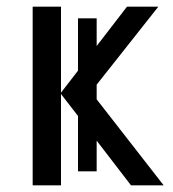

<svg xmlns="http://www.w3.org/2000/svg" viewBox="-20 -556 520 576"><path d="M78 0V-536H163V-278L214 -344V-501H270V-418L361 -536H455L270 -302V-258L471 0H373L270 -134V-42H214V-208L163 -274V0Z"/></svg>

Font: Noto Sans SemiCondensed
Style: Regular
Weight: 400
Width: 4
Designer: Monotype Design Team
Foundry: Monotype Imaging Inc.
Version: Version 2.013; ttfautohint (v1.8.4.7-5d5b)